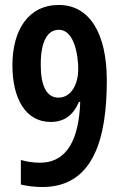

<svg xmlns="http://www.w3.org/2000/svg" viewBox="-20 -743 489 773"><path d="M410 -419C410 -611 339 -723 217 -723C94 -723 30 -622 30 -480C30 -348 82 -252 184 -252C240 -252 276 -281 298 -333H303C298 -189 254 -88 141 -88C113 -88 87 -92 64 -99V0C88 6 122 10 150 10C357 10 410 -186 410 -419ZM217 -623C280 -623 295 -518 295 -464C295 -411 271 -350 215 -350C168 -350 144 -396 144 -483C144 -578 172 -623 217 -623Z"/></svg>

Font: Noto Sans Gujarati ExtraCondensed SemiBold
Style: Regular
Weight: 600
Width: 2
Designer: Jelle Bosma - Monotype Design Team, Universal Thirst
Foundry: Monotype Imaging Inc.
Version: Version 2.106